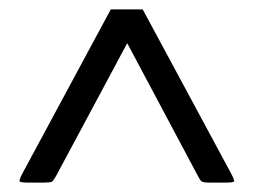

<svg xmlns="http://www.w3.org/2000/svg" viewBox="-20 -717 540 409"><path d="M472 -348Q480 -333 478.5 -330.5Q477 -328 460 -328H429Q413 -328 409.5 -330.5Q406 -333 399 -347L251 -625L101 -345Q94 -332 90.5 -330Q87 -328 72 -328H41Q24 -328 22 -330.5Q20 -333 28 -348L216 -697H284Z"/></svg>

Font: NanumGothicCoding
Style: Regular
Weight: 400
Monospace: yes
Designer: Kwon Bruce; Nicolas Noh; Sung-woo Choi; Go-un Cha; Soo-hyun Park;
Foundry: NHN Corporation
Version: Version 2.000;PS 1;hotconv 1.0.49;makeotf.lib2.0.14853